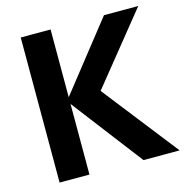

<svg xmlns="http://www.w3.org/2000/svg" viewBox="-103 -786 850 882"><g transform="rotate(-15 322.0 -345.0)"><path d="M73 -690H215V-368L469 -690H632L364 -358L644 0H472L215 -336V0H73Z"/></g></svg>

Font: Mozilla Text BETA
Style: Bold
Weight: 700
Designer: Studio DRAMA
Foundry: Studio DRAMA
Version: Version 0.100